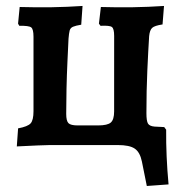

<svg xmlns="http://www.w3.org/2000/svg" viewBox="-20 -485 609 642"><path d="M455.1 0H147.2Q134.1 0 106.4 1.3Q78.7 2.6 36.2 4.6L40.5 -55.8Q72.9 -61.8 82.5 -72.6Q92 -83.4 92 -113V-362.2Q92 -387.3 84.4 -393.3Q76.7 -399.4 44.6 -398.7L40.4 -405.9L45.8 -461.6Q101.2 -460 152.9 -460.8Q204.5 -461.6 256 -465.1L251.6 -402.4Q233.2 -399.4 224.2 -395.6Q215.3 -391.8 212.9 -382.8Q210.6 -373.8 209.1 -355.6Q207.5 -322.8 205.5 -278.3Q203.4 -233.7 202.4 -188.1Q201.4 -142.4 201.4 -104.4Q201.4 -80.8 208.9 -73.2Q216.4 -65.6 240.1 -65.6H307.4Q339.7 -65.6 350.6 -75.4Q361.6 -85.2 361.6 -112.3L361.7 -365Q361.7 -389.2 354.1 -394.7Q346.5 -400.3 316.1 -398.7L310.8 -405.9L317.3 -461.6Q371.6 -460 424.1 -460.8Q476.6 -461.6 528.4 -465.1L523.5 -403.3Q496.8 -399.3 488.8 -391.8Q480.7 -384.3 478.7 -364.3Q475.6 -315.5 472.6 -248.7Q469.6 -181.9 469.6 -106.6ZM470.9 136.9 454.4 54.8Q448 23.9 430.6 12Q413.3 0 373.5 0L469.6 -106.6Q469.6 -80.5 474.8 -71.8Q480 -63.1 497 -61.7L529.1 -60.1L535.6 -51.3Q535.2 -7 537.2 38.4Q539.2 83.8 543.6 131.6Z"/></svg>

Font: Alegreya
Style: Regular
Weight: 400
Designer: Juan Pablo del Peral
Foundry: Huerta Tipografica
Version: Version 2.009